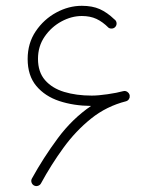

<svg xmlns="http://www.w3.org/2000/svg" viewBox="-20 -623 534 661"><path d="M96.2 15.1Q90.3 11.2 88.4 4.6Q86.4 -2 89.8 -8.3Q129.4 -80.1 179 -147Q228.5 -213.9 293.5 -258.3Q233.9 -258.8 184.3 -275.1Q134.8 -291.5 105 -327.1Q75.2 -362.8 75.2 -419.9Q75.2 -474.1 103 -515.4Q130.9 -556.6 173.6 -579.8Q216.3 -603 261.7 -603Q297.9 -603 323.5 -591.6Q349.1 -580.1 373.5 -556.6Q379.9 -552.2 381.1 -545.2Q382.3 -538.1 378.4 -532.2Q374 -525.9 366.7 -524.9Q359.4 -523.9 354 -527.3Q333.5 -547.9 312 -557.9Q290.5 -567.9 261.7 -567.9Q226.1 -567.9 191.4 -549.1Q156.7 -530.3 133.8 -497.1Q110.8 -463.9 110.8 -420.4Q110.8 -375 135 -347.2Q159.2 -319.3 200.9 -306.6Q242.7 -293.9 295.9 -293.9Q318.4 -293.9 350.3 -298.6Q382.3 -303.2 403.8 -309.1Q414.1 -312 421.9 -303.7Q421.9 -303.7 421.9 -303.2Q422.4 -303.2 422.9 -302.7Q424.8 -300.3 425.8 -297.4Q427.2 -293.5 426.3 -289.6Q426.3 -288.1 426.3 -287.6Q426.3 -287.6 426.3 -287.1Q425.8 -286.1 425.3 -285.2Q425.3 -285.2 425.3 -284.7Q424.8 -284.2 424.8 -283.7Q424.3 -282.7 423.8 -282.2Q423.8 -282.2 423.8 -281.7Q420.4 -276.4 414.1 -274.4Q346.7 -257.3 293.7 -214.8Q240.7 -172.4 198.5 -114.3Q156.2 -56.2 121.1 8.3Q117.7 14.6 110.4 16.8Q103 19 96.2 15.1Z"/></svg>

Font: Mikhak-FD ExtraLight
Style: Regular
Weight: 200
Designer: Amin Abedi
Version: Version 3.2